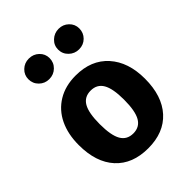

<svg xmlns="http://www.w3.org/2000/svg" viewBox="-228 -918 1056 1056"><g transform="rotate(-45 300.0 -390.0)"><path d="M558 -267Q558 -133 490 -58Q422 17 300 17Q178 17 110 -57.5Q42 -132 42 -266Q42 -351 72.5 -414.5Q103 -478 161.5 -513.5Q220 -549 300 -549Q421 -549 489.5 -472.5Q558 -396 558 -267ZM205 -266Q205 -178 228 -138.5Q251 -99 300 -99Q349 -99 372 -139Q395 -179 395 -267Q395 -353 372 -392.5Q349 -432 300 -432Q251 -432 228 -392.5Q205 -353 205 -266ZM102 -718Q102 -751 126 -774Q150 -797 184 -797Q219 -797 243 -774Q267 -751 267 -718Q267 -684 243 -660.5Q219 -637 184 -637Q150 -637 126 -660.5Q102 -684 102 -718ZM333 -718Q333 -751 357.5 -774Q382 -797 416 -797Q450 -797 474 -774Q498 -751 498 -718Q498 -684 474.5 -660.5Q451 -637 416 -637Q382 -637 357.5 -660.5Q333 -684 333 -718Z"/></g></svg>

Font: Fira Mono
Style: Bold
Weight: 700
Monospace: yes
Designer: Carrois Corporate & Edenspiekermann AG
Foundry: Carrois Corporate GbR & Edenspiekermann AG
Version: Version 3.206